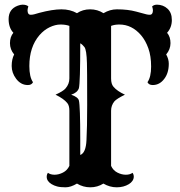

<svg xmlns="http://www.w3.org/2000/svg" viewBox="-20 -797 777 827"><path d="M425.3 -6.3Q399.9 9.8 368.9 9.8Q337.9 9.8 311.5 -6.3Q284.7 9.8 262.2 9.8Q239.7 9.8 226.1 6.1Q212.4 2.4 202.1 -3.9Q181.2 -16.6 181.2 -35.6Q181.2 -45.4 186.5 -52.7Q197.3 -44.4 215.1 -44.4Q232.9 -44.4 251.2 -53.7Q269.5 -63 278.8 -82.5V-320.3Q278.8 -342.8 269.5 -353.5Q254.9 -371.6 219.2 -389.2Q252.4 -404.3 262.2 -416Q278.8 -435.1 278.8 -459V-685.5Q262.7 -691.4 240.5 -691.4Q218.3 -691.4 193.8 -679.7Q169.4 -668 149.9 -645.5Q106.4 -594.7 106.4 -512.7Q106.4 -465.3 122.1 -442.9Q116.2 -430.7 100.1 -430.7Q84 -430.7 71.3 -438Q58.6 -445.3 49.3 -458Q30.3 -483.4 30.3 -512.7Q30.3 -542 41 -562.5Q22.9 -584 22.9 -611.1Q22.9 -638.2 37.6 -655.8Q17.1 -677.7 17.1 -714.8Q17.1 -757.8 56.6 -772.5Q68.4 -776.9 77.1 -776.9Q93.8 -776.9 102.1 -769.5Q98.6 -757.8 98.6 -752.9Q98.6 -733.4 112.3 -733.4Q119.6 -733.4 127.4 -735.4L149.4 -741.7Q206.5 -756.8 244.6 -756.8Q282.7 -756.8 311.5 -740.2Q336.4 -756.8 368.2 -756.8Q399.9 -756.8 425.8 -740.2Q453.6 -756.8 483.4 -756.8Q530.8 -756.8 566.4 -747.1L609.9 -735.4Q617.7 -733.4 625 -733.4Q638.7 -733.4 638.7 -752.9Q638.7 -757.8 635.3 -769.5Q643.6 -776.9 656.2 -776.9Q668.9 -776.9 680.7 -772.5Q692.4 -768.1 701.2 -759.8Q720.2 -742.7 720.2 -710.7Q720.2 -678.7 699.7 -655.8Q714.4 -638.2 714.4 -611.3Q714.4 -584.5 695.8 -562.5Q707 -542.5 707 -522.5Q707 -502.4 702.1 -486.3Q697.3 -470.2 688 -458Q668 -430.7 637.7 -430.7Q621.1 -430.7 615.2 -442.9Q630.9 -465.3 630.9 -510.5Q630.9 -555.7 618.9 -589.1Q606.9 -622.6 587.4 -645.5Q547.9 -691.4 494.1 -691.4Q473.6 -691.4 458.5 -685.5V-459Q458.5 -435.1 468.8 -423.3Q484.9 -404.3 518.1 -389.2Q482.4 -371.6 472.7 -360.4Q458.5 -342.8 458.5 -320.3V-82.5Q467.3 -63 485.6 -53.7Q503.9 -44.4 522 -44.4Q540 -44.4 550.8 -52.7Q556.2 -45.4 556.2 -35.9Q556.2 -26.4 550.5 -18.1Q544.9 -9.8 535.2 -3.9Q512.7 9.8 482.7 9.8Q452.6 9.8 425.3 -6.3ZM325.7 -129.4Q350.1 -138.7 352.5 -193.4Q355.5 -248 355.5 -344.7Q355.5 -441.4 355.2 -473.4Q355 -505.4 354.5 -524.9Q353 -582.5 343.5 -594.5Q334 -606.4 325.7 -610.4Q325.7 -440.4 319.8 -417Q313 -397.5 286.6 -389.2Q315.9 -378.9 319.8 -364.3Q325.7 -340.8 325.7 -192.9Z"/></svg>

Font: Rye
Style: Regular
Weight: 400
Designer: Nicole Fally
Foundry: Nicole Fally
Version: Version 1.001